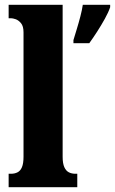

<svg xmlns="http://www.w3.org/2000/svg" viewBox="-20 -780 479 800"><path d="M16 0V-56H26Q41 -56 53 -62Q65 -68 71.5 -83.5Q78 -99 78 -127V-645Q78 -671 67.5 -683.5Q57 -696 45 -700Q33 -704 26 -704H16V-760H241V-127Q241 -99 248 -83.5Q255 -68 267 -62Q279 -56 294 -56H302V0ZM286 -613Q292 -633 300 -659Q308 -685 315 -712Q322 -739 325 -760H439V-750Q432 -729 417 -702Q402 -675 385 -648.5Q368 -622 352 -600H286Z"/></svg>

Font: Noto Serif Khmer ExtraCondensed Black
Style: Regular
Weight: 900
Width: 2
Designer: Danh Hong and the Monotype Design Team
Foundry: Monotype Imaging Inc.
Version: Version 2.004